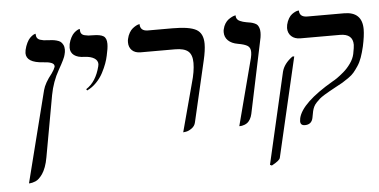

<svg xmlns="http://www.w3.org/2000/svg" viewBox="-52 -659 1933 979"><g transform="rotate(-5 914.5 -169.5)"><path d="M60.1 203.1 178.2 -264.2Q187.5 -299.8 224.1 -345.2Q237.3 -363.8 242.2 -377.9V-381.8Q242.2 -402.8 186 -405.8Q100.1 -411.1 100.1 -460Q100.1 -464.4 102.1 -476.1Q106.9 -496.6 114.7 -512.2Q122.6 -527.8 130.1 -535.4Q137.7 -543 144.5 -547.6Q151.4 -552.2 155.8 -553.2L160.2 -554.2V-551.8Q160.2 -540 165.3 -532.5Q170.4 -524.9 180.7 -521.7Q190.9 -518.6 197.8 -517.6Q204.6 -516.6 215.8 -516.1Q231.9 -515.1 241.5 -514.4Q251 -513.7 263.9 -510.3Q276.9 -506.8 283.9 -501.5Q291 -496.1 296.4 -485.6Q301.8 -475.1 301.8 -460.9Q301.8 -448.2 297.9 -435.1Q294.9 -418 262.2 -360.8Q229.5 -303.7 216.8 -235.8L160.2 78.1Q155.3 106 147.5 127Q139.2 148.9 130.4 161.6Q121.6 174.3 112.3 183.1Q103 191.9 93.8 195.6Q84.5 199.2 77.9 200.9Q71.3 202.6 65.9 202.9Q60.5 203.1 60.1 203.1Z M397 -243.2 392.6 -250Q444.3 -282.7 463.9 -360.8Q465.8 -368.7 465.8 -372.1Q465.8 -391.1 447.8 -402.3Q429.7 -413.6 397.9 -415Q363.8 -415.5 345.2 -429.4Q326.7 -443.4 326.7 -467.8Q326.7 -473.1 328.6 -486.8Q333 -505.4 340.8 -519.8Q348.6 -534.2 356.2 -541.3Q363.8 -548.3 370.8 -552.7Q377.9 -557.1 382.3 -558.1L386.7 -559.1V-554.2Q386.7 -542.5 391.8 -535.2Q397 -527.8 408 -525.1Q418.9 -522.5 426.8 -521.7Q434.6 -521 448.7 -521Q488.3 -521 504.4 -510.7Q520.5 -500.5 520.5 -471.2Q520.5 -448.2 511.7 -411.1Q507.8 -392.1 500.2 -371.3Q492.7 -350.6 479.5 -325.2Q466.3 -299.8 444.8 -277.6Q423.3 -255.4 397 -243.2Z M866.2 12.2 932.1 -233.9Q949.2 -292.5 949.2 -335.9Q949.2 -377.9 928.5 -395.5Q907.7 -413.1 861.3 -413.1H686Q656.7 -413.1 641.1 -428.7Q625.5 -444.3 625.5 -469.2Q625.5 -480 627.4 -486.8Q631.3 -504.4 639.4 -518.1Q647.5 -531.7 656.5 -538.8Q665.5 -545.9 673.6 -550.3Q681.6 -554.7 687 -555.7L692.4 -557.1Q692.4 -521 732.4 -521H858.4Q944.3 -521 979.2 -501.5Q1014.2 -481.9 1014.2 -428.2Q1014.2 -394.5 1002.4 -344.2L930.2 -33.2Q926.3 -14.6 910.2 -3.2Q894 8.3 880.4 10.3Z M1153.8 5.9 1243.2 -335.9Q1247.1 -352.1 1247.1 -365.2Q1247.1 -388.2 1232.2 -397.7Q1217.3 -407.2 1183.1 -413.1Q1151.4 -418.5 1133.8 -435.5Q1116.2 -452.6 1116.2 -478Q1116.2 -488.3 1118.2 -494.1Q1121.6 -509.8 1129.6 -522.2Q1137.7 -534.7 1146.7 -541.3Q1155.8 -547.9 1164.3 -552.2Q1172.9 -556.6 1178.7 -557.6L1184.1 -559.1V-556.2Q1184.1 -546.9 1189 -539.8Q1193.8 -532.7 1203.4 -528.6Q1212.9 -524.4 1218.8 -522.9L1235.8 -519Q1251 -516.6 1259 -514.9Q1267.1 -513.2 1277.1 -509Q1287.1 -504.9 1291.7 -499.3Q1296.4 -493.7 1299.8 -484.1Q1303.2 -474.6 1303.2 -460.9Q1303.2 -438.5 1294.9 -405.8L1220.2 -50.8Q1216.8 -35.6 1210.2 -24.4Q1203.6 -13.2 1196.5 -7.6Q1189.5 -2 1180.9 1.2Q1172.4 4.4 1167.2 5.1Q1162.1 5.9 1157.2 5.9Z M1535.6 -38.1Q1534.7 -35.6 1532.7 -23.2Q1530.8 -10.7 1528.8 -2.9Q1521.5 29.8 1487.8 29.8Q1464.8 29.8 1464.8 7.8Q1464.8 3.9 1466.8 -7.8Q1484.9 -85 1647.9 -180.2Q1656.7 -184.6 1670.9 -194.3Q1685.1 -204.1 1705.3 -221.2Q1725.6 -238.3 1742.4 -262Q1759.3 -285.6 1764.6 -310.1Q1771.5 -345.2 1771.5 -356.9Q1771.5 -413.1 1705.6 -413.1H1503.9Q1474.1 -413.1 1457 -429.2Q1439.9 -445.3 1439.9 -471.2Q1439.9 -476.1 1441.9 -487.8Q1446.3 -506.3 1454.6 -520Q1462.9 -533.7 1471.7 -540Q1480.5 -546.4 1488.8 -550.3Q1497.1 -554.2 1502.4 -554.7L1507.8 -555.2Q1507.8 -521 1548.8 -521H1735.8Q1828.6 -521 1828.6 -431.2Q1828.6 -397.9 1816.9 -344.2Q1809.6 -313 1801 -288.8Q1792.5 -264.6 1780 -246.1Q1767.6 -227.5 1757.1 -215.1Q1746.6 -202.6 1727.8 -189.5Q1709 -176.3 1696.3 -168.9Q1683.6 -161.6 1657.7 -147.9Q1634.3 -135.3 1626 -130.4L1600.1 -115.2Q1583 -104.5 1575.9 -98.1Q1568.8 -91.8 1558.8 -81.5Q1548.8 -71.3 1543.7 -60.8Q1538.6 -50.3 1535.6 -38.1ZM1301.8 220.2 1292.5 215.8 1399.9 -251Q1410.2 -292 1454.6 -324.2H1463.9L1345.7 184.1Q1343.3 198.2 1301.8 220.2Z"/></g></svg>

Font: Linux Libertine G
Style: Italic
Weight: 400
Italic angle: -12°
Designer: Philipp H. Poll
Foundry: Philipp H. Poll
Version: Version 5.1.3